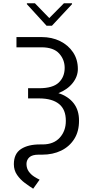

<svg xmlns="http://www.w3.org/2000/svg" viewBox="-20 -939 569 1178"><path d="M81 -711.6H234.7Q298.3 -711.6 348.7 -686.8Q399.1 -661.9 428.4 -617.9Q457.7 -573.9 457.7 -515.6Q457.7 -469.8 426 -429.7Q394.2 -389.6 338.4 -367.5Q399.1 -348 432.2 -305.2Q465.2 -262.4 464.8 -198.9Q465.2 -132.8 435.5 -86.1Q405.9 -39.4 354.9 -14.7Q304 9.9 239 9.9H217.3Q177.6 9.9 160.2 25.9Q142.8 41.9 142.4 66.8Q142.8 94.8 156.8 113.8Q170.8 132.8 189.6 144.7Q208.5 156.6 223 163.4L183.6 218.8Q160.5 204.2 132.6 183.6Q104.8 163 84.9 134.4Q65 105.8 65 68.5Q65 3.9 109 -24.7Q153.1 -53.3 226.9 -52.9H242.5Q309.7 -53.3 346.9 -94.6Q384.2 -136 383.9 -197.4Q384.2 -267 342.2 -301Q300.1 -334.9 221.6 -335.2H152.3V-397.7H220.2Q304 -397.7 340.4 -432.4Q376.8 -467 376.8 -522.7Q376.8 -573.2 342.9 -610.8Q308.9 -648.4 234.7 -648.8H81ZM194.2 -919 282.3 -828.1 372.2 -919H421.9V-913.4L298.7 -781.2H265.6L144.9 -913.4V-919Z"/></svg>

Font: Inter UI Light
Style: Regular
Weight: 300
Designer: Rasmus Andersson
Foundry: rsms
Version: 3.2;8d6f07862